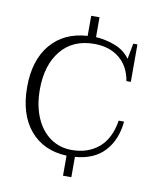

<svg xmlns="http://www.w3.org/2000/svg" viewBox="-76 -620 626 772"><g transform="rotate(10 236.5 -234.5)"><path d="M268 9V92H234V10Q139 6 84.5 -58.5Q30 -123 30 -235Q30 -344 84 -408.5Q138 -473 234 -479V-561H268V-480Q311 -477 348.5 -462Q386 -447 408 -416L420 -480H437V-327H419Q409 -387 368.5 -419.5Q328 -452 266 -452Q179 -452 130.5 -392.5Q82 -333 82 -234Q82 -168 103.5 -118.5Q125 -69 163 -42.5Q201 -16 250 -16Q316 -16 360 -53Q404 -90 416 -165H438Q431 -90 388.5 -43.5Q346 3 268 9Z"/></g></svg>

Font: Taviraj ExtraLight
Style: Regular
Weight: 275
Designer: Katatrad Team
Foundry: CadsonDemak
Version: Version 1.001